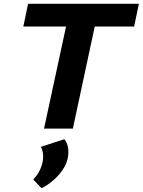

<svg xmlns="http://www.w3.org/2000/svg" viewBox="-20 -678 752 1012"><path d="M212 0 354 -658H505L364 0ZM103 -538 128 -658H712L687 -538ZM199 314 155 268Q175 248 187.5 223.5Q200 199 205 174Q209 150 206 129Q203 108 195 96L319 56Q334 73 338.5 99.5Q343 126 337 156Q331 186 311 216Q291 246 262 271.5Q233 297 199 314Z"/></svg>

Font: Ysabeau ExtraBold
Style: Italic
Weight: 800
Italic angle: -12°
Designer: Christian Thalmann (Catharsis Fonts)
Version: Version 2.002